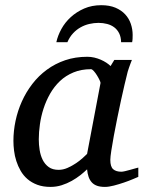

<svg xmlns="http://www.w3.org/2000/svg" viewBox="-20 -715 561 747"><path d="M371.1 -392.1Q371.6 -394.5 367.4 -403.3Q363.3 -412.1 357.4 -421.6Q351.6 -431.2 345 -438.5Q338.4 -445.8 334 -445.8Q295.9 -445.8 265.9 -433.3Q235.8 -420.9 213.4 -399.7Q190.9 -378.4 175 -350.6Q159.2 -322.8 149.4 -292.5Q139.6 -262.2 135.3 -231.4Q130.9 -200.7 130.9 -172.9Q130.9 -151.9 134.3 -130.9Q137.7 -109.9 146.2 -92.8Q154.8 -75.7 169.7 -64.9Q184.6 -54.2 208 -54.2Q225.6 -54.2 243.2 -62Q260.7 -69.8 275.9 -80.1Q291 -90.3 302.2 -100.6Q313.5 -110.8 318.8 -116.2ZM518.1 -26.9Q512.2 -24.4 496.6 -17.8Q481 -11.2 461.7 -4.6Q442.4 2 422.6 7.1Q402.8 12.2 388.2 12.2Q370.1 12.2 357.7 7.8Q345.2 3.4 337.2 -5.4Q329.1 -14.2 324.7 -26.9Q320.3 -39.6 318.8 -56.2Q307.6 -45.4 292.5 -33.4Q277.3 -21.5 259 -11.2Q240.7 -1 220 5.6Q199.2 12.2 176.8 12.2Q147.5 12.2 125.2 3.9Q103 -4.4 86.9 -18.3Q70.8 -32.2 60.3 -50.5Q49.8 -68.8 43.5 -88.6Q37.1 -108.4 34.7 -128.7Q32.2 -148.9 32.2 -167Q32.2 -205.6 40.5 -244.9Q48.8 -284.2 65.2 -320.6Q81.5 -356.9 106 -388.7Q130.4 -420.4 162.4 -443.8Q194.3 -467.3 233.6 -480.7Q272.9 -494.1 319.8 -494.1Q333.5 -494.1 346.9 -491Q360.4 -487.8 372.1 -482.7Q383.8 -477.5 393.6 -471.2Q403.3 -464.8 410.2 -458L424.8 -481.9H493.2Q490.7 -476.1 487.8 -468Q484.9 -460 481.9 -451.7Q479 -443.4 476.8 -436Q474.6 -428.7 474.1 -424.8Q470.7 -411.6 464.4 -385Q458 -358.4 450.9 -325.2Q443.8 -292 436.3 -255.6Q428.7 -219.2 422.9 -186.8Q417 -154.3 413.1 -129.2Q409.2 -104 409.2 -92.8Q409.2 -66.4 420.4 -56.6Q431.6 -46.9 452.1 -46.9Q457 -46.9 466.6 -49.1Q476.1 -51.3 486.3 -54.2Q496.6 -57.1 505.4 -59.6Q514.2 -62 518.1 -63ZM496.1 -579.1Q496.1 -572.3 495.8 -564.9Q495.6 -557.6 494.1 -550.8H451.2Q450.7 -571.3 443.6 -585.4Q436.5 -599.6 424.6 -608.6Q412.6 -617.7 396.7 -621.8Q380.9 -626 363.3 -626Q345.7 -626 327.6 -621.8Q309.6 -617.7 293.5 -608.6Q277.3 -599.6 264.2 -585.4Q251 -571.3 242.2 -550.8H199.2Q204.6 -576.2 218.8 -602.1Q232.9 -627.9 255.4 -648.4Q277.8 -668.9 307.6 -681.9Q337.4 -694.8 374 -694.8Q405.8 -694.8 429 -685.1Q452.1 -675.3 467 -659.2Q481.9 -643.1 489 -622.1Q496.1 -601.1 496.1 -579.1Z"/></svg>

Font: Charis SIL Viet
Style: Italic
Weight: 400
Italic angle: -11°
Foundry: SIL International
Version: Version 5.000